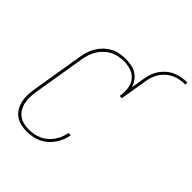

<svg xmlns="http://www.w3.org/2000/svg" viewBox="-253 -1044 1187 1187"><g transform="rotate(45 340.5 -450.5)"><path d="M193 8Q166 8 140.5 2Q115 -4 94.5 -18.5Q74 -33 61 -55Q48 -77 42 -102Q36 -127 37 -154Q38 -181 42 -208L99 -553Q103 -578 111 -602.5Q119 -627 133 -649.5Q147 -672 167 -691Q187 -710 210.5 -722Q234 -734 259.5 -738.5Q285 -743 310 -743Q335 -743 360 -738Q385 -733 405 -720Q425 -707 439 -687Q453 -667 459 -643L474 -735Q478 -759 486 -782.5Q494 -806 508.5 -826.5Q523 -847 543 -864Q563 -881 586 -891Q609 -901 633 -905Q657 -909 681 -909V-891Q659 -891 637.5 -887.5Q616 -884 595 -875Q574 -866 556 -851Q538 -836 525 -817.5Q512 -799 504.5 -778Q497 -757 493 -735L463 -554H444Q449 -587 446 -619.5Q443 -652 425 -677Q407 -702 377 -713.5Q347 -725 314 -725Q291 -725 267.5 -721Q244 -717 222 -706Q200 -695 181.5 -677.5Q163 -660 150 -639.5Q137 -619 129.5 -596Q122 -573 118 -550L61 -205Q57 -181 56.5 -157Q56 -133 60.5 -110.5Q65 -88 76.5 -68Q88 -48 106 -34.5Q124 -21 146.5 -15.5Q169 -10 193 -10Q215 -10 237 -14Q259 -18 279.5 -27.5Q300 -37 318 -52.5Q336 -68 349 -87Q362 -106 370 -126.5Q378 -147 382 -169H402Q398 -145 389 -122Q380 -99 365.5 -78Q351 -57 331 -39.5Q311 -22 288.5 -11.5Q266 -1 241.5 3.5Q217 8 193 8Z"/></g></svg>

Font: Iosevka Curly Thin Oblique
Style: Regular
Weight: 100
Italic angle: -9°
Monospace: yes
Designer: Belleve Invis
Foundry: Belleve Invis
Version: Version 11.1.0; ttfautohint (v1.8.3)